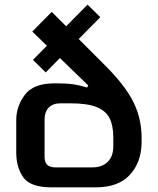

<svg xmlns="http://www.w3.org/2000/svg" viewBox="-20 -807 680 827"><path d="M50 -149V-290Q50 -349 87 -398.5Q124 -448 214 -448H225Q266 -448 294.5 -444Q323 -440 355 -430L360 -439L238 -557L177 -495L122 -549L182 -610L119 -671L203 -756Q231 -727 265 -694L357 -787L412 -733L319 -639Q319 -639 408 -550Q408 -550 433 -525Q519 -439 554.5 -367.5Q590 -296 590 -212V-191Q588 -106 538.5 -53Q489 0 392 0H203Q111 0 80.5 -43Q50 -86 50 -149ZM377 -86Q420 -86 444 -110Q468 -134 468 -176V-214Q468 -265 452.5 -297Q437 -329 397 -345.5Q357 -362 282 -362H241Q208 -362 190 -343.5Q172 -325 172 -292V-136Q171 -110 182.5 -98Q194 -86 220 -86Z"/></svg>

Font: Gold
Style: Regular
Weight: 400
Designer: jaiki
Version: Version 1.000